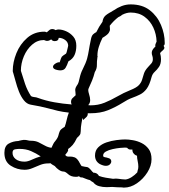

<svg xmlns="http://www.w3.org/2000/svg" viewBox="-23 -707 769 873"><path d="M541 146Q540 146 538 146Q536 146 532 145Q522 145 510.5 144.5Q499 144 487 143Q481 143 475 143.5Q469 144 462 144Q444 144 427.5 139.5Q411 135 401 122Q397 120 393 117.5Q389 115 386 112Q377 110 368.5 106.5Q360 103 352 100Q348 100 344.5 99.5Q341 99 337 95L336 94L334 95Q332 96 329.5 96.5Q327 97 322 97Q300 97 287 85Q274 73 266 73Q256 73 245 65.5Q234 58 226 48Q223 46 220 44.5Q217 43 214 41L206 35Q203 36 200 36Q197 36 195 36Q177 36 159.5 43Q142 50 124.5 57.5Q107 65 89 65Q55 65 26 46.5Q-3 28 -3 -12Q-3 -43 16.5 -54Q36 -65 61 -66Q62 -67 64 -67Q69 -68 75 -69.5Q81 -71 85 -71Q97 -71 103 -69Q109 -67 119 -67Q138 -67 152.5 -60Q167 -53 181 -45Q195 -37 211 -35Q215 -44 219 -52Q223 -60 227 -64Q240 -80 242.5 -91Q245 -102 249 -111Q253 -120 271 -130Q276 -143 280 -161Q284 -179 290 -195Q262 -198 240.5 -203Q219 -208 191.5 -215.5Q164 -223 117 -231Q99 -234 85.5 -251Q72 -268 63 -291Q54 -314 48 -337Q42 -360 37 -376Q35 -380 35 -385Q35 -424 51.5 -465Q68 -506 100.5 -534.5Q133 -563 179 -563Q182 -563 185 -562Q188 -561 190 -560L193 -563Q198 -568 203 -571.5Q208 -575 215 -575Q223 -575 230 -570Q236 -573 243 -573Q259 -573 277.5 -565Q296 -557 310 -541Q324 -525 324 -499Q324 -475 316 -457Q308 -439 288 -428Q282 -410 275 -398.5Q268 -387 251 -387Q248 -387 244.5 -387.5Q241 -388 236 -389Q218 -393 218 -403Q218 -411 229 -418Q240 -425 249 -424V-426Q255 -445 258 -449Q261 -453 277 -463Q279 -465 281 -473.5Q283 -482 285 -490Q287 -498 287 -499Q287 -515 273.5 -525Q260 -535 244 -535Q243 -520 226 -520Q215 -520 210 -528Q207 -526 202 -523.5Q197 -521 191 -521Q187 -521 183.5 -522.5Q180 -524 177 -525Q147 -525 123 -504Q99 -483 85.5 -451Q72 -419 72 -385Q81 -355 91 -325.5Q101 -296 118 -270Q125 -266 133.5 -265.5Q142 -265 149 -262Q185 -249 224 -242Q263 -235 303 -232Q300 -237 300 -243Q300 -255 307 -261Q314 -267 321 -274Q321 -282 320 -288Q319 -294 319 -298Q319 -303 321.5 -309Q324 -315 331 -325Q334 -329 339 -352Q344 -375 353 -392Q368 -422 373 -440.5Q378 -459 381 -478.5Q384 -498 391 -531Q394 -545 400.5 -551Q407 -557 415 -561Q427 -586 443 -608Q445 -623 453 -632.5Q461 -642 486 -655Q488 -657 490 -658Q492 -659 494 -660Q511 -672 530.5 -679.5Q550 -687 571 -687Q624 -687 658 -660.5Q692 -634 709 -593.5Q726 -553 726 -512V-510Q726 -508 725.5 -505.5Q725 -503 721 -499L725 -489Q722 -481 714.5 -475.5Q707 -470 705 -465Q707 -458 708 -451.5Q709 -445 709 -438Q709 -416 700 -403Q691 -390 680.5 -380.5Q670 -371 666 -356Q657 -321 644 -303.5Q631 -286 614 -277.5Q597 -269 577.5 -262Q558 -255 535 -240Q503 -220 468.5 -206Q434 -192 388 -192H376V-189Q376 -180 368.5 -173.5Q361 -167 355 -161Q355 -163 354.5 -163.5Q354 -164 355 -165Q352 -168 352 -171Q346 -140 345 -129Q344 -118 344 -110Q344 -99 339.5 -93Q335 -87 327 -80Q317 -59 307.5 -48Q298 -37 286 -29Q287 -28 287 -25Q287 -21 283 -15Q279 -9 274 -4L276 1Q282 6 293 5Q304 4 316.5 8.5Q329 13 341 37Q343 40 344.5 43Q346 46 348 48Q365 52 372.5 52.5Q380 53 393 69L397 74Q400 75 401 78Q419 78 427 93Q441 98 458 101Q475 104 491 106Q494 106 497.5 105.5Q501 105 504 105Q508 105 516 106Q524 107 531 108Q535 108 538.5 108.5Q542 109 545 109H549Q562 107 576 98Q590 89 601 77Q601 74 603 68Q606 60 606 51Q606 39 603 25.5Q600 12 600 1Q591 -1 584 -10Q579 -16 579 -26V-27H570Q561 -27 555 -35Q553 -35 550.5 -35.5Q548 -36 546 -36Q539 -36 523 -34.5Q507 -33 489 -29Q471 -25 458.5 -18Q446 -11 446 0Q446 2 446.5 3.5Q447 5 447 5Q452 8 457 8.5Q462 9 467 11Q483 14 483 27Q483 34 476.5 40.5Q470 47 458 47Q447 47 431 39Q409 26 409 0Q409 -23 424 -37.5Q439 -52 461 -59.5Q483 -67 506.5 -70Q530 -73 546 -73Q561 -73 581.5 -69.5Q602 -66 621 -56.5Q640 -47 653 -29.5Q666 -12 666 17Q666 47 647 77Q628 107 599.5 126.5Q571 146 541 146ZM388 -228Q423 -228 452.5 -240Q482 -252 510.5 -268.5Q539 -285 569 -297Q597 -308 608 -319.5Q619 -331 623 -344.5Q627 -358 631.5 -372.5Q636 -387 651 -403Q659 -411 665.5 -419Q672 -427 672 -438Q672 -447 669.5 -453.5Q667 -460 667 -467Q667 -473 670 -479Q673 -485 681 -493L684 -496Q683 -497 683 -500Q683 -505 685.5 -510Q688 -515 689 -518Q688 -552 674 -582Q660 -612 634 -631Q608 -650 571 -650Q553 -650 533 -640Q530 -638 527 -635.5Q524 -633 519 -631L515 -629Q494 -613 476 -590Q476 -586 476.5 -582Q477 -578 477 -573Q477 -566 471 -557Q465 -548 443 -535Q433 -515 426.5 -494.5Q420 -474 420 -455V-453Q422 -450 420 -447Q417 -427 417.5 -411Q418 -395 408 -379Q403 -359 395.5 -340.5Q388 -322 380 -305Q376 -298 381.5 -280.5Q387 -263 387 -252Q387 -238 378 -229ZM89 28Q103 28 122 19Q141 10 162 4Q141 -10 118 -20Q95 -30 66 -30Q56 -30 45 -28Q34 -26 34 -12Q34 5 48.5 16.5Q63 28 89 28Z"/></svg>

Font: Are You Serious
Style: Regular
Weight: 400
Designer: Robert E. Leuschke
Foundry: Robert E. Leuschke
Version: Version 1.100